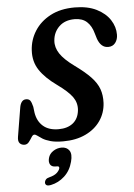

<svg xmlns="http://www.w3.org/2000/svg" viewBox="-62 -756 726 1044"><g transform="rotate(-5 301.0 -234.0)"><path d="M260.5 10Q218.5 10 191.8 2.5Q165 -5 149 -15Q133 -25 123.5 -32.5Q114 -40 106.5 -40Q98.5 -40 91 -27.5Q83.5 -15 73.8 -2.5Q64 10 50 10Q33 10 23.2 -1Q13.5 -12 17.5 -36L43.5 -193Q46.5 -212.5 55.2 -224Q64 -235.5 78.5 -235.5Q94.5 -235.5 101.5 -225.8Q108.5 -216 114.5 -191.5L118.5 -159Q126 -112 157 -85Q188 -58 241.5 -58Q290.5 -58 320.5 -82.2Q350.5 -106.5 355 -152.5Q358.5 -192 335.5 -224.2Q312.5 -256.5 254 -298.5Q191 -343.5 160.2 -390Q129.5 -436.5 133 -497Q136 -554.5 166.5 -602.8Q197 -651 252.2 -680.5Q307.5 -710 385.5 -710Q456 -710 504.5 -685.8Q553 -661.5 577.8 -623.2Q602.5 -585 602 -542.5Q602 -516.5 588 -498.2Q574 -480 549 -480Q509.5 -480 491.5 -530L482.5 -559.5Q471.5 -601 446.5 -623.8Q421.5 -646.5 379.5 -646.5Q326.5 -646.5 295 -616Q263.5 -585.5 260 -540Q257 -503 279.8 -468.5Q302.5 -434 357 -394.5Q412.5 -354.5 443.8 -321.5Q475 -288.5 487 -254.8Q499 -221 497 -179Q494 -125 464.5 -82.2Q435 -39.5 383 -14.8Q331 10 260.5 10ZM207.5 142.5Q186 142.5 177.8 128.8Q169.5 115 175.5 93Q181.5 70.5 202.5 56.8Q223.5 43 248 43Q276.5 43 290.2 63Q304 83 293 124Q280.5 172 247.8 202Q215 232 173.5 240.5Q155.5 244 148.5 238.8Q141.5 233.5 142 224Q142.5 215.5 148.8 208.2Q155 201 168.5 198Q196 191 209.2 179Q222.5 167 226 155Q229 142.5 215.5 142.5Z"/></g></svg>

Font: Fraunces 144pt S100 SemiBold
Style: Italic
Weight: 600
Italic angle: -16°
Version: Version 1.000; ttfautohint (v1.8.3)